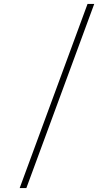

<svg xmlns="http://www.w3.org/2000/svg" viewBox="-20 -838 534 976"><path d="M114 118H80L425 -818H459Z"/></svg>

Font: Be Vietnam Pro Variable Thin
Style: Regular
Weight: 100
Designer: Lam Bao, Tony Le, Vietanh Nguyen
Foundry: Yellow Type Foundry
Version: Version 1.002